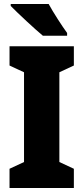

<svg xmlns="http://www.w3.org/2000/svg" viewBox="-20 -947 420 967"><path d="M225 -927H34V-917C67 -883 158 -798 196 -767H318V-781C295 -812 247 -886 225 -927ZM352 0V-97L279 -131V-583L352 -617V-714H28V-617L101 -583V-131L28 -97V0Z"/></svg>

Font: Noto Sans Thai Looped Condensed Black
Style: Regular
Weight: 900
Width: 3
Designer: Sasikarn Vongin, Ben Mitchell
Foundry: The Fontpad Ltd
Version: Version 1.001